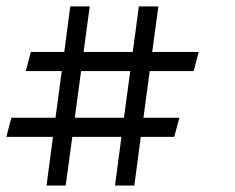

<svg xmlns="http://www.w3.org/2000/svg" viewBox="-49 -577 732 597"><path d="M31.2 -356 46.9 -415.5H150.9L169.4 -557.1H230L210.9 -415.5H363.8L382.8 -557.1H443.4L424.3 -415.5H568.8L553.2 -356H416.5L397 -210.9H508.8L492.7 -151.4H388.7L368.7 0H308.6L328.6 -151.4H175.8L155.3 0H95.7L115.7 -151.4H-29.3L-13.7 -210.9H123.5L143.1 -356ZM203.1 -356 183.6 -210.9H336.4L356 -356Z"/></svg>

Font: Lancelot
Style: Regular
Weight: 400
Designer: Marion Kadi
Foundry: Marion Kadi, Anton Koovit
Version: 1.004